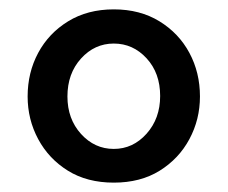

<svg xmlns="http://www.w3.org/2000/svg" viewBox="-20 -732 486 410"><path d="M223 -342Q166 -342 125 -367.5Q84 -393 61.5 -435Q39 -477 39 -526Q39 -577 61.5 -619Q84 -661 125.5 -686.5Q167 -712 223 -712Q279 -712 320.5 -686.5Q362 -661 384.5 -619Q407 -577 407 -526Q407 -477 384.5 -435Q362 -393 321 -367.5Q280 -342 223 -342ZM124 -526Q124 -478 153 -446Q182 -414 223 -414Q264 -414 293 -446.5Q322 -479 322 -527Q322 -576 293 -607.5Q264 -639 223 -639Q182 -639 153 -607Q124 -575 124 -526Z"/></svg>

Font: Raleway SemiBold
Style: Regular
Weight: 600
Designer: Matt McInerney, Pablo Impallari, Rodrigo Fuenzalida
Foundry: Matt McInerney, Pablo Impallari, Rodrigo Fuenzalida
Version: Version 4.026